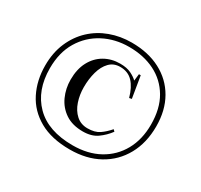

<svg xmlns="http://www.w3.org/2000/svg" viewBox="-139 -829 1073 1023"><g transform="rotate(30 397.5 -317.5)"><path d="M397 12Q284 12 209 -30.5Q134 -73 97 -146.5Q60 -220 60 -311Q60 -390 87 -452.5Q114 -515 160.5 -558.5Q207 -602 268.5 -624.5Q330 -647 399 -647Q501 -647 576.5 -607.5Q652 -568 693.5 -495.5Q735 -423 735 -325Q735 -224 693 -148Q651 -72 575 -30Q499 12 397 12ZM399 -15Q492 -15 561 -53Q630 -91 668 -159.5Q706 -228 706 -319Q706 -417 666.5 -484Q627 -551 558 -585.5Q489 -620 399 -620Q313 -620 242.5 -583Q172 -546 130.5 -477Q89 -408 89 -311Q89 -175 168.5 -95Q248 -15 399 -15ZM409 -106Q344 -106 301 -135Q258 -164 236.5 -211.5Q215 -259 215 -313Q215 -378 239.5 -424Q264 -470 306.5 -494.5Q349 -519 402 -519Q443 -519 469.5 -506Q496 -493 511 -478L516 -520H527L549 -387L534 -384Q518 -442 488.5 -473Q459 -504 411 -504Q371 -504 345.5 -477.5Q320 -451 308 -407.5Q296 -364 296 -314Q296 -267 310 -225.5Q324 -184 352.5 -158.5Q381 -133 422 -133Q467 -133 494 -151.5Q521 -170 546 -199L556 -189Q531 -155 496.5 -130.5Q462 -106 409 -106Z"/></g></svg>

Font: Display Regular
Style: Regular
Weight: 400
Designer: Latin by Veronika Burian and Jose Scaglione. Greek by Irene Vlachou. Cyrillic by Vera Evstafieva.
Foundry: TypeTogether
Version: Version 3.002